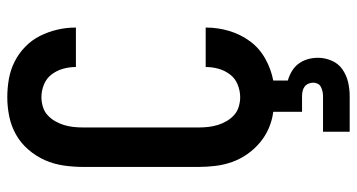

<svg xmlns="http://www.w3.org/2000/svg" viewBox="-252 -532 1003 540"><g transform="rotate(-90 250.0 -261.5)"><path d="M150 220V145H250Q257 145 263.5 143.5Q270 142 276 139Q282 136 285 130Q288 124 288 118Q288 110 285 103.5Q282 97 276.5 93Q271 89 264 87.5Q257 86 250 86H206V5Q182 2 160 -7.5Q138 -17 119.5 -32.5Q101 -48 87 -68Q73 -88 65 -110.5Q57 -133 54 -157Q51 -181 51 -205V-530Q51 -557 55 -584.5Q59 -612 70 -637Q81 -662 99.5 -683.5Q118 -705 142 -718.5Q166 -732 193 -737.5Q220 -743 247 -743Q273 -743 298.5 -738.5Q324 -734 347 -722.5Q370 -711 389 -692.5Q408 -674 419.5 -651Q431 -628 437 -602.5Q443 -577 443 -551V-550H332V-551Q332 -569 327 -586.5Q322 -604 311 -618.5Q300 -633 282.5 -640Q265 -647 247 -647Q234 -647 220.5 -643Q207 -639 197 -630Q187 -621 180 -609Q173 -597 169 -584Q165 -571 163.5 -557.5Q162 -544 162 -530V-205Q162 -191 163.5 -177.5Q165 -164 169 -151Q173 -138 180 -126Q187 -114 197 -105Q207 -96 220.5 -92Q234 -88 247 -88Q265 -88 282.5 -95Q300 -102 311 -116.5Q322 -131 327 -148.5Q332 -166 332 -184V-185H443V-184Q443 -151 433.5 -119Q424 -87 404.5 -60.5Q385 -34 355.5 -17.5Q326 -1 294 5V46Q308 50 320.5 57.5Q333 65 341.5 76.5Q350 88 354 102Q358 116 358 131Q358 150 350 169Q342 188 325.5 199.5Q309 211 289.5 215.5Q270 220 250 220Z"/></g></svg>

Font: Iosevka SS18
Style: Bold
Weight: 700
Monospace: yes
Designer: Belleve Invis
Foundry: Belleve Invis
Version: Version 25.1.1; ttfautohint (v1.8.4)